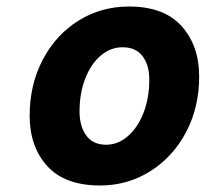

<svg xmlns="http://www.w3.org/2000/svg" viewBox="-20 -560 631 589"><path d="M71 -205Q71 -300 111 -376.5Q151 -453 220.5 -496.5Q290 -540 376 -540Q483 -540 537 -480Q591 -420 591 -325Q591 -231 551 -155Q511 -79 441.5 -35Q372 9 287 9Q179 9 125 -50.5Q71 -110 71 -205ZM438 -316Q438 -360 417.5 -387.5Q397 -415 356 -415Q319 -415 289 -389.5Q259 -364 241.5 -319Q224 -274 224 -218Q224 -173 244.5 -144.5Q265 -116 306 -116Q342 -116 372.5 -142.5Q403 -169 420.5 -214.5Q438 -260 438 -316Z"/></svg>

Font: Be Vietnam ExtraBold
Style: Italic
Weight: 800
Italic angle: -9.778°
Designer: Gabriel Lam
Foundry: TypeRant
Version: Version 3.000